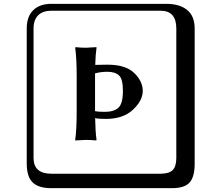

<svg xmlns="http://www.w3.org/2000/svg" viewBox="-20 -774 1140 1006"><path d="M381.8 -374Q381.8 -468.3 374 -523.9L376 -526.9Q403.8 -523.9 430.2 -523.9Q430.2 -523.9 484.9 -526.9L485.8 -523.9Q480.5 -489.3 479 -434.1Q505.9 -435.1 543.9 -435.1Q638.2 -435.1 683.1 -391.6Q728 -348.1 728 -297.9Q728 -247.1 676.5 -199Q625 -150.9 534.2 -150.9Q493.7 -150.9 478.5 -155.3Q479.5 -87.4 485.8 -41L483.9 -38.1Q456.1 -41 430.2 -41L375 -38.1L374 -41Q381.8 -94.2 381.8 -190.9ZM249 -717.8Q204.1 -717.8 179.9 -693.8Q155.8 -669.9 155.8 -625V53.2Q155.8 136.2 249 136.2H820.8Q865.7 136.2 884.8 117.2Q903.8 98.1 903.8 53.2V-625Q903.8 -717.8 820.8 -717.8ZM1000 84Q1000 152.8 973.4 182.4Q946.8 211.9 880.9 211.9H249Q181.2 211.9 150.6 181.4Q120.1 150.9 120.1 84V-625Q120.1 -687 154.1 -720.5Q188 -753.9 249 -753.9H851.1Q920.9 -753.9 960.4 -721.9Q1000 -689.9 1000 -625ZM478 -191.4Q493.7 -188 529.8 -188Q576.7 -188 600.3 -209.5Q624 -231 624 -297.9Q624 -359.9 603.5 -378.9Q583 -397.9 543 -397.9Q508.3 -397.9 478 -389.6Q478 -387.2 478 -381.8Q478 -376.5 478 -374Z"/></svg>

Font: Linux Biolinum Keyboard O
Style: Regular
Weight: 700
Designer: Philipp H. Poll
Foundry: Philipp H. Poll
Version: Version 0.6.1